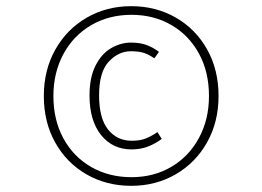

<svg xmlns="http://www.w3.org/2000/svg" viewBox="-20 -746 850 622"><path d="M405 -726Q485 -726 549.5 -689Q614 -652 651 -586Q688 -520 688 -435Q688 -351 651 -285Q614 -219 549.5 -181.5Q485 -144 405 -144Q325 -144 260.5 -181Q196 -218 159 -284Q122 -350 122 -435Q122 -519 159 -585Q196 -651 260.5 -688.5Q325 -726 405 -726ZM404 -608Q433 -608 454 -600.5Q475 -593 495 -578L480 -557Q463 -569 446.5 -574.5Q430 -580 404 -580Q364 -580 332.5 -546.5Q301 -513 301 -437Q301 -363 330 -326.5Q359 -290 407 -290Q434 -290 452.5 -297.5Q471 -305 490 -318L504 -296Q484 -281 460 -271.5Q436 -262 406 -262Q345 -262 307.5 -308.5Q270 -355 270 -437Q270 -495 289.5 -533.5Q309 -572 340 -590Q371 -608 404 -608ZM406 -698Q333 -698 275.5 -664.5Q218 -631 185.5 -571Q153 -511 153 -435Q153 -357 185.5 -297.5Q218 -238 275.5 -205Q333 -172 406 -172Q478 -172 535 -205.5Q592 -239 624.5 -299Q657 -359 657 -435Q657 -513 624.5 -572.5Q592 -632 535 -665Q478 -698 406 -698Z"/></svg>

Font: Firava
Style: Regular
Weight: 400
Designer: Carrois Corporate & Edenspiekermann AG
Foundry: Greg Finn Gibson
Version: Version 5.000